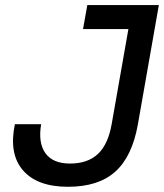

<svg xmlns="http://www.w3.org/2000/svg" viewBox="-20 -713 635 743"><path d="M243.2 9.8Q124 9.8 68.8 -54Q13.7 -117.7 37.6 -232.4H139.2Q127 -160.2 155.8 -120.1Q184.6 -80.1 251 -80.1Q319.3 -80.1 358.9 -117.2Q398.4 -154.3 412.1 -232.4L493.2 -693.4H594.7L513.7 -232.4Q491.7 -107.9 426.5 -49.1Q361.3 9.8 243.2 9.8ZM301.3 -600.6 317.9 -693.4H543L526.9 -600.6Z"/></svg>

Font: Cascadia Code PL
Style: Italic
Weight: 400
Italic angle: -10°
Monospace: yes
Designer: Aaron Bell
Foundry: Saja Typeworks
Version: Version 2404.023